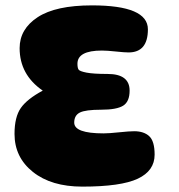

<svg xmlns="http://www.w3.org/2000/svg" viewBox="-20 -697 665 714"><path d="M268 -460Q268 -509 359 -509Q378 -509 410.5 -505.5Q443 -502 458 -502Q530 -502 530 -588Q530 -677 322 -677Q187 -677 120 -633Q53 -589 53 -518Q53 -419 139 -360Q81 -329 57.5 -295.5Q34 -262 34 -199Q34 -112 102.5 -57.5Q171 -3 286 -3Q430 -3 492.5 -32.5Q555 -62 555 -122Q555 -172 535 -190.5Q515 -209 479 -209Q461 -209 423 -205Q385 -201 365 -201Q256 -201 256 -241Q256 -268 277 -278.5Q298 -289 356 -289Q414 -289 438 -304Q462 -319 462 -360Q462 -422 380 -422Q327 -422 301.5 -427Q276 -432 272 -438.5Q268 -445 268 -460Z"/></svg>

Font: Coiny 2.0
Style: Regular
Weight: 400
Version: Version 1.001 July 11, 2018